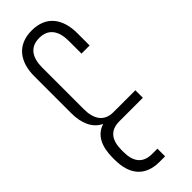

<svg xmlns="http://www.w3.org/2000/svg" viewBox="-274 -589 867 867"><g transform="rotate(-45 159.0 -156.0)"><path d="M303 -48H163C103 -48 78 -90 78 -152V-418C78 -480 103 -522 163 -522C223 -522 248 -480 248 -418V-337H300V-415C300 -506 257 -570 163 -570C69 -570 25 -506 25 -415V-179C25 -116 46 -65 93 -43C39 -27 15 24 15 95V108C15 199 57 258 152 258H187V209H153C93 209 68 172 68 111V99C68 37 93 0 153 0H303Z"/></g></svg>

Font: Modon Arabic
Style: Regular
Weight: 400
Designer: Ahmedzaza
Foundry: Ahmedzaza
Version: Version 2.010